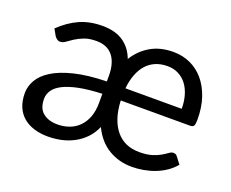

<svg xmlns="http://www.w3.org/2000/svg" viewBox="-91 -663 987 819"><g transform="rotate(20 402.5 -254.0)"><path d="M686 -298.5Q686 -331 678 -358.8Q670 -386.5 654.8 -406.5Q639.5 -426.5 617.5 -437.8Q595.5 -449 568 -449Q537.5 -449 513.5 -438.8Q489.5 -428.5 472.2 -409Q455 -389.5 444.5 -361.5Q434 -333.5 430.5 -298.5ZM346 -243Q284.5 -240.5 241.2 -231.8Q198 -223 171 -209.2Q144 -195.5 131.8 -177.2Q119.5 -159 119.5 -138Q119.5 -94.5 144.5 -74.5Q169.5 -54.5 210 -54.5Q238.5 -54.5 263.2 -63.5Q288 -72.5 306.5 -91Q325 -109.5 335.5 -137Q346 -164.5 346 -201.5ZM58.5 -435Q100.5 -475.5 145.8 -495.5Q191 -515.5 247.5 -515.5Q307.5 -515.5 344 -490Q380.5 -464.5 397 -419.5Q424 -463.5 467.5 -489Q511 -514.5 571 -514.5Q612 -514.5 647.5 -498.5Q683 -482.5 709 -452Q735 -421.5 750 -377.8Q765 -334 765 -278Q765 -257.5 761 -250.2Q757 -243 744.5 -243H429.5Q431.5 -198 443 -164.2Q454.5 -130.5 473.8 -108Q493 -85.5 519.2 -74.2Q545.5 -63 578 -63Q612.5 -63 635.5 -70.2Q658.5 -77.5 673.8 -86.5Q689 -95.5 698.8 -102.8Q708.5 -110 716.5 -110Q723.5 -110 727.8 -107.8Q732 -105.5 735 -101.5L758.5 -71Q742 -51 720.2 -36.2Q698.5 -21.5 673.8 -12Q649 -2.5 622.5 2.2Q596 7 570 7Q511 7 463.8 -21.2Q416.5 -49.5 388.5 -107.5Q375 -76.5 353.5 -54.5Q332 -32.5 305.2 -18.5Q278.5 -4.5 248.8 1.8Q219 8 189.5 8Q155 8 126.5 -0.8Q98 -9.5 77.2 -27Q56.5 -44.5 45.2 -71Q34 -97.5 34 -133.5Q34 -163.5 50.5 -192.5Q67 -221.5 103.8 -244.5Q140.5 -267.5 200 -282.2Q259.5 -297 346 -299V-324Q346 -383 320.5 -414.5Q295 -446 246 -446Q213 -446 190.8 -437.2Q168.5 -428.5 152.2 -418Q136 -407.5 124.2 -398.8Q112.5 -390 101 -390Q92 -390 85.5 -394.8Q79 -399.5 74.5 -406.5Z"/></g></svg>

Font: Lato-Regular
Style: Regular
Weight: 400
Designer: Lukasz Dziedzic with Adam Twardoch and Botio Nikoltchev
Foundry: tyPoland Lukasz Dziedzic
Version: Version 2.015; 2015-08-06; http://www.latofonts.com/